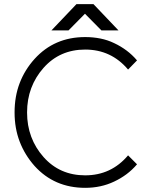

<svg xmlns="http://www.w3.org/2000/svg" viewBox="-20 -890 717 922"><path d="M227 -744H309L388 -824L467 -744H549L429 -870H347ZM389 -712Q241 -712 146 -607Q99 -555 74.5 -491Q50 -427 50 -350Q50 -274 74.5 -210Q99 -146 146 -93Q241 12 389 12Q465 12 528 -18Q560 -33 587.5 -53.5Q615 -74 638 -101L595 -144Q514 -48 389 -48Q267 -48 189 -136Q150 -180 130 -233.5Q110 -287 110 -350Q110 -413 130 -466.5Q150 -520 189 -564Q267 -652 389 -652Q514 -652 595 -556L638 -600Q615 -627 587.5 -647.5Q560 -668 528 -683Q497 -698 462 -705Q427 -712 389 -712Z"/></svg>

Font: Unageo
Style: Light
Weight: 300
Designer: Richard Sepsi
Foundry: Richard Sepsi
Version: Version 2.000